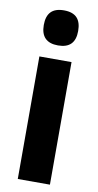

<svg xmlns="http://www.w3.org/2000/svg" viewBox="-88 -808 433 847"><g transform="rotate(10 128.5 -384.0)"><path d="M128 -768C75 -768 51 -741 51 -689C51 -637 77 -611 128 -611C180 -611 205 -637 205 -689C205 -740 182 -768 128 -768ZM200 -549H56V0H200Z"/></g></svg>

Font: Noto Sans Gurmukhi UI ExtraCondensed ExtraBold
Style: Regular
Weight: 800
Width: 2
Designer: Jelle Bosma - Monotype Design Team
Foundry: Monotype Imaging Inc.
Version: Version 2.004